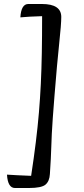

<svg xmlns="http://www.w3.org/2000/svg" viewBox="-20 -803 419 962"><path d="M55 139Q19 139 15 72Q34 73 67.5 75Q101 77 136 78Q150 -14 159.5 -91Q169 -168 175 -239Q181 -310 184.5 -382.5Q188 -455 189.5 -537.5Q191 -620 191 -722Q160 -721 129.5 -719.5Q99 -718 82 -716Q86 -783 122 -783H190Q287 -783 287 -718Q287 -682 276.5 -584Q266 -486 253 -323Q248 -258 244.5 -212Q241 -166 239.5 -131.5Q238 -97 237 -67.5Q236 -38 234.5 -6Q233 26 230 69Q228 105 208 122Q188 139 125 139Z"/></svg>

Font: Merienda Light
Style: Regular
Weight: 300
Designer: Eduardo Rodriguez Tunni
Foundry: Eduardo Rodriguez Tunni
Version: Version 2.001; ttfautohint (v1.8.4.7-5d5b)